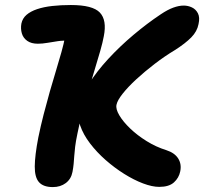

<svg xmlns="http://www.w3.org/2000/svg" viewBox="-20 -734 814 765"><path d="M614.4 10.6Q586.4 10.6 549.9 -3.2Q513.4 -17 474.8 -41.2Q436.2 -65.4 401 -96.3Q365.8 -127.2 338.9 -162.4Q312 -197.6 299.4 -233.9Q286.8 -270.2 293.2 -303.6Q302.2 -349 333.7 -399.2Q365.2 -449.4 411.6 -499.6Q458 -549.8 512.1 -595.3Q566.2 -640.8 620.2 -676.8Q647.4 -695.2 670.1 -703.5Q692.8 -711.8 712 -711.8Q729 -711.8 744.6 -704.5Q760.2 -697.2 768.6 -680.9Q777 -664.6 771 -638Q765.6 -609 742.2 -585.1Q718.8 -561.2 676.8 -534.4Q635.8 -509.8 596.1 -479.3Q556.4 -448.8 523.2 -418.2Q490 -387.6 468.8 -360.8Q447.6 -334 444.2 -316.8Q440.4 -300 455.4 -274.6Q470.4 -249.2 498.6 -222.1Q526.8 -195 564.3 -171.7Q601.8 -148.4 643 -135.6Q675.8 -125 690 -102.5Q704.2 -80 698 -50.6Q692.8 -25.2 673.1 -7.3Q653.4 10.6 614.4 10.6ZM190.4 11.4Q153 11.4 135.6 -7.9Q118.2 -27.2 118.5 -70.9Q118.8 -114.6 132.6 -186Q142 -232 154 -278.6Q166 -325.2 178.6 -369.5Q191.2 -413.8 203.5 -453.8Q215.8 -493.8 224.8 -526.5Q233.8 -559.2 238.2 -581.4L255 -571.2Q232.4 -573.2 210.7 -570Q189 -566.8 168.8 -563.3Q148.6 -559.8 130.8 -559.8Q104.6 -559.8 88.5 -571.2Q72.4 -582.6 67 -601.1Q61.6 -619.6 65.2 -640Q69.6 -661 85.7 -674.9Q101.8 -688.8 128 -697.6Q154.2 -706.4 188.4 -710.2Q222.6 -714 262.4 -714Q349.4 -714 377.9 -683.9Q406.4 -653.8 393.6 -589.6Q389.2 -565.4 379.5 -531.4Q369.8 -497.4 357.6 -457.6Q345.4 -417.8 332.7 -374.3Q320 -330.8 308.3 -286.9Q296.6 -243 288.4 -201.2Q282 -170.8 279.4 -149.3Q276.8 -127.8 275.8 -111.7Q274.8 -95.6 273.4 -80.8Q272 -66 268.8 -49Q263.4 -20.6 242.1 -4.6Q220.8 11.4 190.4 11.4Z"/></svg>

Font: Shantell Sans Light
Style: Italic
Weight: 300
Italic angle: -11°
Designer: Stephen Nixon, Anya Danilova, Shantell Martin
Foundry: Arrow Type
Version: Version 1.008;[ac192a2d6]